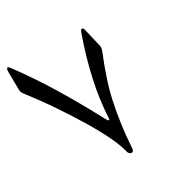

<svg xmlns="http://www.w3.org/2000/svg" viewBox="-147 -675 879 898"><g transform="rotate(-30 292.5 -226.0)"><path d="M325 77Q323 89 318 91Q311 94 305 90Q297 85 295 76Q280 8 200 -127Q159 -195 112 -264.5Q65 -334 10 -405Q3 -415 3 -429L2 -510Q0 -563 22 -533Q91 -440 155.5 -334.5Q220 -229 283 -110Q291 -94 296 -93Q301 -92 301 -106Q310 -288 389 -511Q394 -527 401 -527Q408 -527 411 -514L434 -417Q437 -404 431 -389Q408 -332 389 -276.5Q370 -221 358 -166Q346 -111 337.5 -50.5Q329 10 325 77Z"/></g></svg>

Font: Amiri
Style: Italic
Weight: 400
Italic angle: 10°
Designer: Khaled Hosny
Version: Version 0.113